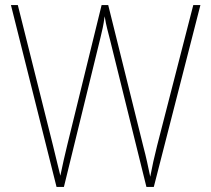

<svg xmlns="http://www.w3.org/2000/svg" viewBox="-20 -734 828 754"><path d="M767 -714 584 0H555L413 -574Q406 -602 401 -621Q396 -640 391 -670Q387 -641 383.5 -625Q380 -609 375 -588L231 0H202L23 -714H50L188 -163Q198 -123 204.5 -95Q211 -67 217 -44Q223 -74 230 -104.5Q237 -135 244 -164L379 -714H405L542 -162Q552 -124 557.5 -98.5Q563 -73 570 -40Q576 -72 582 -99Q588 -126 597 -162L739 -714Z"/></svg>

Font: Noto Sans Telugu SemiCondensed Thin
Style: Regular
Weight: 100
Width: 4
Designer: Jelle Bosma - Monotype Design Team
Foundry: Monotype Imaging Inc.
Version: Version 2.005; ttfautohint (v1.8.4.7-5d5b)